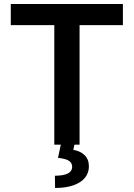

<svg xmlns="http://www.w3.org/2000/svg" viewBox="-20 -727 672 965"><path d="M34.2 -707H597.7V-600.6H379.9V0H354L348.6 26.4Q383.3 31.7 405 52.7Q426.8 73.7 426.8 109.4Q426.8 142.1 407 166.5Q387.2 190.9 348.9 204.3Q310.5 217.8 256.8 217.8L255.9 156.2Q341.3 156.2 342.8 112.3Q342.8 91.3 325.9 80.8Q309.1 70.3 271.5 66.4L285.6 0H252.9V-600.6H34.2Z"/></svg>

Font: Pretendard GOV SemiBold
Style: Regular
Weight: 600
Designer: Base glyphs from Inter by Rasmus Andersson; Hangeul glyphs from Noto Sans CJK(Source Han Sans) by Jang Soo-young and Kan
Foundry: Kil Hyung-jin
Version: Version 1.309